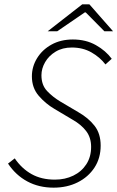

<svg xmlns="http://www.w3.org/2000/svg" viewBox="-20 -853 541 885"><path d="M227 12Q159 12 105.5 -17Q52 -46 17 -99L48 -123Q80 -76 125.5 -50.5Q171 -25 233 -25Q280 -25 318 -43.5Q356 -62 378 -96Q400 -130 400 -176Q400 -219 377 -249Q354 -279 315 -301L231 -351Q190 -375 158.5 -411.5Q127 -448 127 -501Q127 -546 151 -585Q175 -624 217.5 -647.5Q260 -671 316 -671Q376 -671 422 -645Q468 -619 495 -582L466 -556Q441 -589 401.5 -611.5Q362 -634 311 -634Q268 -634 236.5 -615Q205 -596 188 -566.5Q171 -537 171 -506Q171 -461 197 -433.5Q223 -406 258 -385L341 -336Q388 -309 416 -273Q444 -237 444 -182Q444 -124 415.5 -80.5Q387 -37 338 -12.5Q289 12 227 12ZM200 -709 359 -833H392L501 -709H461L375 -796H371L244 -709Z"/></svg>

Font: Source Sans 3 ExtraLight Light
Style: Italic
Weight: 300
Italic angle: -11°
Version: Version 3.052;hotconv 1.1.0;makeotfexe 2.6.0